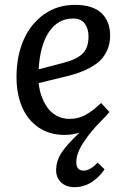

<svg xmlns="http://www.w3.org/2000/svg" viewBox="-20 -541 521 790"><path d="M288.1 -521Q217.3 -521 162.4 -482.9Q107.4 -444.8 77.6 -377.7Q47.9 -310.5 47.9 -225.1Q47.9 -155.8 70.1 -102.3Q92.3 -48.8 137.7 -17.3Q183.1 14.2 246.1 14.2Q276.9 14.2 307.1 4.9Q256.3 52.2 233.6 86.7Q210.9 121.1 210.9 160.2Q210.9 189 231 209Q251 229 286.1 229Q325.2 229 356.9 208.5Q388.7 188 410.2 155.8L381.8 127.9Q368.2 143.1 352.8 152.1Q337.4 161.1 325.2 161.1Q293.9 161.1 293.9 127Q293.9 89.8 323.5 44.9Q353 0 393.1 -40Q418.5 -65.4 430.2 -80.1L396 -117.2Q380.9 -103 371.3 -95.2Q361.8 -87.4 344 -75.4Q326.2 -63.5 306.6 -57.6Q287.1 -51.8 266.1 -51.8Q236.3 -51.8 212.4 -65.2Q188.5 -78.6 173.6 -100.6Q158.7 -122.6 150.1 -147.7Q141.6 -172.9 139.2 -199.2L250 -226.1Q279.3 -233.4 302 -241Q324.7 -248.5 350.6 -262.5Q376.5 -276.4 393.6 -293.5Q410.6 -310.5 421.9 -336.4Q433.1 -362.3 433.1 -394Q433.1 -454.1 397 -487.5Q360.8 -521 288.1 -521ZM344.2 -391.1Q344.2 -344.2 319.8 -320.3Q295.4 -296.4 240.2 -282.2L139.2 -255.9Q144.5 -354.5 181.6 -409.7Q218.8 -464.8 280.8 -464.8Q313 -464.8 328.6 -444.1Q344.2 -423.3 344.2 -391.1Z"/></svg>

Font: Literata Book
Style: Italic
Weight: 400
Italic angle: -3°
Designer: Latin by Veronika Burian and Jose Scaglione. Greek by Irene Vlachou. Cyrillic by Vera Evstafieva
Foundry: TypeTogether
Version: Version 1.003;PS 001.003;hotconv 1.0.88;makeotf.lib2.5.64775